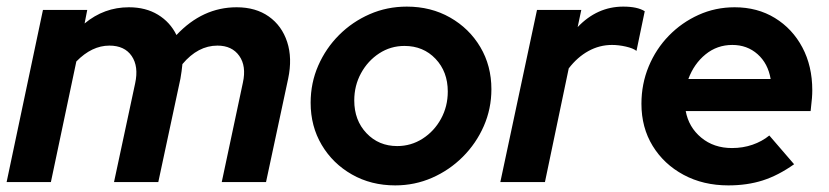

<svg xmlns="http://www.w3.org/2000/svg" viewBox="-22 -551 2509 581"><path d="M-2 0 108 -521H242L234 -480Q293 -529 368 -529Q419 -529 456 -506.5Q493 -484 512 -445Q591 -529 694 -529Q752 -529 791.5 -501Q831 -473 847 -424Q863 -375 850 -313L783 0H649L713 -301Q724 -351 702 -382Q680 -413 636 -413Q577 -413 530 -357Q529 -347 527.5 -335.5Q526 -324 524 -313L457 0H323L387 -299Q398 -350 376.5 -381.5Q355 -413 309 -413Q256 -413 209 -365L132 0Z M1174 10Q1101 10 1043 -23Q985 -56 951.5 -112.5Q918 -169 918 -240Q918 -300 941 -352.5Q964 -405 1004 -445Q1044 -485 1096.5 -508Q1149 -531 1209 -531Q1282 -531 1340 -498Q1398 -465 1431.5 -408.5Q1465 -352 1465 -281Q1465 -222 1442 -169.5Q1419 -117 1378.5 -76.5Q1338 -36 1285.5 -13Q1233 10 1174 10ZM1180 -109Q1222 -109 1257 -131.5Q1292 -154 1312.5 -191.5Q1333 -229 1333 -274Q1333 -334 1296 -373Q1259 -412 1202 -412Q1160 -412 1125.5 -389.5Q1091 -367 1070.5 -329.5Q1050 -292 1050 -247Q1050 -187 1087 -148Q1124 -109 1180 -109Z M1492 0 1603 -521H1737L1726 -469Q1785 -531 1864 -531Q1907 -531 1929 -517L1904 -397Q1894 -405 1872 -410Q1850 -415 1830 -415Q1792 -415 1758.5 -396.5Q1725 -378 1699 -344L1627 0Z M2182 10Q2106 10 2046.5 -22Q1987 -54 1953 -109.5Q1919 -165 1919 -237Q1919 -297 1941 -350Q1963 -403 2002 -443Q2041 -483 2092 -506Q2143 -529 2201 -529Q2270 -529 2323 -496.5Q2376 -464 2406 -407.5Q2436 -351 2436 -278Q2436 -267 2435 -254Q2434 -241 2431 -215H2053Q2062 -166 2100 -134.5Q2138 -103 2193 -103Q2226 -103 2255 -113Q2284 -123 2306 -141L2381 -54Q2333 -20 2286 -5Q2239 10 2182 10ZM2061 -312H2310Q2302 -359 2270.5 -387Q2239 -415 2194 -415Q2148 -415 2113 -386.5Q2078 -358 2061 -312Z"/></svg>

Font: Red Hat Display
Style: Bold Italic
Weight: 700
Italic angle: -12°
Designer: Pentagram, MCKL
Foundry: Pentagram, MCKL
Version: Version 1.023; ttfautohint (v1.8.3)